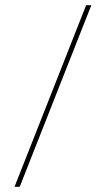

<svg xmlns="http://www.w3.org/2000/svg" viewBox="-20 -720 408 740"><path d="M312 -700H332L56 0H36Z"/></svg>

Font: Bebas Neue Light
Style: Regular
Weight: 300
Designer: Ryoichi Tsunekawa
Foundry: Ryoichi Tsunekawa
Version: Version 1.003;PS 001.003;hotconv 1.0.70;makeotf.lib2.5.58329